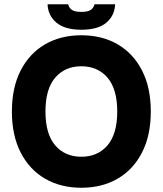

<svg xmlns="http://www.w3.org/2000/svg" viewBox="-20 -870 766 904"><path d="M363 14Q266 14 192.5 -28.5Q119 -71 77.5 -151.5Q36 -232 36 -345Q36 -458 77.5 -538.5Q119 -619 192.5 -661.5Q266 -704 363 -704Q460 -704 533.5 -661.5Q607 -619 648.5 -538.5Q690 -458 690 -345Q690 -232 648.5 -151.5Q607 -71 533.5 -28.5Q460 14 363 14ZM363 -132Q440 -132 486 -185.5Q532 -239 532 -345Q532 -451 486 -504.5Q440 -558 363 -558Q286 -558 240 -504.5Q194 -451 194 -345Q194 -239 240 -185.5Q286 -132 363 -132ZM363 -730Q285 -730 245.5 -763.5Q206 -797 204 -850H301Q305 -833 318.5 -823.5Q332 -814 363 -814Q394 -814 407.5 -823.5Q421 -833 425 -850H522Q520 -797 481 -763.5Q442 -730 363 -730Z"/></svg>

Font: Radio Canada Big
Style: Bold
Weight: 700
Designer: Étienne Aubert Bonn
Foundry: Coppers and Brasses
Version: Version 1.001